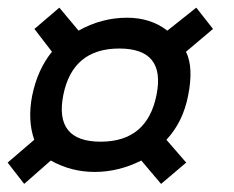

<svg xmlns="http://www.w3.org/2000/svg" viewBox="-23 -502 600 493"><path d="M110.4 -369.1 65.4 -427.7 129.4 -482.4 178.7 -423.3Q237.8 -456.5 303.2 -456.5Q363.8 -456.5 406.7 -423.3L481 -482.4L523.9 -427.7L454.6 -369.1Q474.6 -328.6 460 -256.3Q446.8 -188.5 404.3 -143.1L455.1 -84.5L390.6 -29.8L339.8 -89.8Q281.2 -60.5 220.2 -60.5Q159.7 -60.5 107.4 -89.8L39.1 -29.8L-3.4 -84.5L64.9 -143.1Q47.4 -193.4 59.6 -256.3Q73.2 -323.2 110.4 -369.1ZM139.6 -258.3Q115.7 -138.2 235.4 -138.2Q355 -138.2 378.9 -258.3Q402.8 -377.4 283.2 -377.4Q163.6 -377.4 139.6 -258.3Z"/></svg>

Font: Sansation
Style: Italic
Weight: 400
Designer: Bernd Montag
Version: Version 1.301